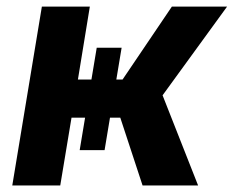

<svg xmlns="http://www.w3.org/2000/svg" viewBox="-20 -566 713 586"><path d="M17.5 0 107.8 -545.9H254.2L217.8 -323.3H354.1L504.6 -545.9H673.1L476.2 -275.1L584.6 0H415.1L347.1 -206.9H198.3L163.9 0ZM275.2 -420.3H351.2L299.2 -107.8H223.2Z"/></svg>

Font: Inter
Style: Italic
Weight: 400
Italic angle: -9.3988°
Designer: Rasmus Andersson
Foundry: rsms
Version: Version 4.001;git-66647c0bb